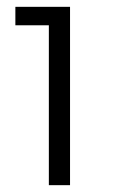

<svg xmlns="http://www.w3.org/2000/svg" viewBox="-20 -765 337 562"><path d="M123 -691H25V-745H185V-223H123Z"/></svg>

Font: Eudoxus Sans Light
Style: Regular
Weight: 300
Designer: Stijn de Vries
Foundry: tokotype
Version: Version 2.005